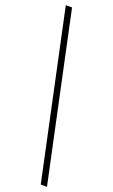

<svg xmlns="http://www.w3.org/2000/svg" viewBox="-170 -797 560 955"><g transform="rotate(20 110.5 -319.5)"><path d="M188 121 0 -760H33L221 121Z"/></g></svg>

Font: Noto Serif Bengali ExtraCondensed ExtraLight
Style: Regular
Weight: 200
Width: 2
Designer: Juan Bruce, Universal Thirst, Indian Type Foundry and the Monotype Design Team.
Foundry: Monotype Imaging Inc.
Version: Version 2.003; ttfautohint (v1.8.4.7-5d5b)